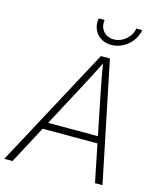

<svg xmlns="http://www.w3.org/2000/svg" viewBox="-160 -1031 927 1124"><g transform="rotate(15 304.0 -468.5)"><path d="M-24.9 0 365.7 -727.5H420.4L570.3 0H524.9L419.4 -521Q412.1 -560.1 403.3 -605.7Q394.5 -651.4 385.3 -708H398.4Q370.6 -651.9 347.4 -606.4Q324.2 -561 302.2 -521L24.9 0ZM129.9 -228.5 136.7 -270H498L491.2 -228.5ZM406.2 -806.2Q369.6 -806.2 342.5 -823.7Q315.4 -841.3 302.7 -871.1Q290 -900.9 296.4 -937H332.5Q325.7 -896.5 348.9 -868.9Q372.1 -841.3 412.6 -841.3Q439.5 -841.3 463.1 -854Q486.8 -866.7 503.4 -888.4Q520 -910.2 524.4 -937H560.5Q554.2 -900.9 531.7 -871.1Q509.3 -841.3 476.6 -823.7Q443.8 -806.2 406.2 -806.2Z"/></g></svg>

Font: Inter 24pt ExtraLight
Style: Italic
Weight: 250
Italic angle: -9.3988°
Version: Version 4.001;git-66647c0bb